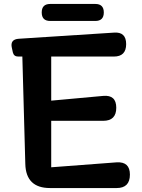

<svg xmlns="http://www.w3.org/2000/svg" viewBox="-20 -951 718 971"><path d="M233 0Q111 0 108 -122L93 -665H72Q50 -665 45 -686L40 -709Q30 -752 75 -755L556 -786Q618 -791 618 -728Q618 -665 556 -665H239V-442L502 -466Q568 -472 568 -406Q568 -340 502 -340H239V-105L570 -130Q637 -134 637 -68Q637 0 570 0ZM234 -845Q191 -845 191 -888Q191 -931 234 -931H462Q505 -931 505 -888Q505 -845 462 -845Z"/></svg>

Font: MaokenZhuyuanTi
Style: Regular
Weight: 400
Designer: Fontworks Inc & LongZhuTi team: ZERO子、时光羊、荆南、频凡、刘鹏、Little White Dog、帆影Magmeta、奈白不弍、白日月球、ChaoTawei、雨三（排名不分先后）
Version: Version 1.000; 20230222